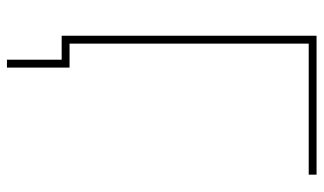

<svg xmlns="http://www.w3.org/2000/svg" viewBox="-208 -560 924 548"><g transform="rotate(90 254.0 -286.0)"><path d="M478.5 -727.5V-705.1H104.5V0H82V-727.5ZM150.4 156.2V0H97.7V-22.5H172.9V156.2Z"/></g></svg>

Font: Inter Display Thin
Style: Regular
Weight: 100
Designer: Rasmus Andersson
Foundry: rsms
Version: Version 4.000;git-a52131595